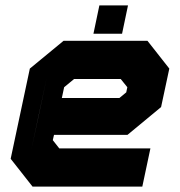

<svg xmlns="http://www.w3.org/2000/svg" viewBox="-20 -691 666 711"><path d="M526 -540 607 -437 576.5 -294.5 452 -191.5H180L175.5 -172L199.5 -141.5H537L507 0H100.5L19.5 -103L90.5 -437L215.5 -540ZM474.5 -471 525.5 -408 505.5 -315 441.5 -262H123L153 -403L236 -471ZM474.5 -471H236L153 -403L96 -137L147.5 -73H460H147.5L96 -137L123 -262H441.5L505.5 -315L525.5 -408ZM427 -398.5H254.5L217.5 -368L209 -328H422L447.5 -349L451.5 -368ZM326 -566 348 -671H454L432 -566ZM388 -611H387.5L390.5 -625H391Z"/></svg>

Font: Tourney Thin Black
Style: Italic
Weight: 900
Italic angle: -12°
Version: Version 1.015